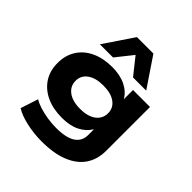

<svg xmlns="http://www.w3.org/2000/svg" viewBox="-252 -954 1319 1319"><g transform="rotate(45 408.0 -294.0)"><path d="M364 191Q286 191 214 174.5Q142 158 100 131L142 3Q168 19 205 30.5Q242 42 284.5 48.5Q327 55 369 55Q465 55 512 24Q559 -7 559 -67V-119H556Q531 -76 478.5 -49Q426 -22 348 -22Q261 -22 196.5 -52Q132 -82 96 -137Q60 -192 60 -268Q60 -343 95.5 -398.5Q131 -454 195.5 -484Q260 -514 346 -514Q423 -514 477.5 -487Q532 -460 558 -413V-503H723V-78Q723 6 682.5 66Q642 126 562 158.5Q482 191 364 191ZM392 -154Q467 -154 508.5 -185.5Q550 -217 550 -269Q550 -320 508.5 -350.5Q467 -381 392 -381Q318 -381 276 -350.5Q234 -320 234 -269Q234 -217 276 -185.5Q318 -154 392 -154ZM175 -564 320 -779H480L625 -564H497L400 -686L303 -564Z"/></g></svg>

Font: Nunito Sans 7pt Expanded ExtraBold
Style: Regular
Weight: 800
Width: 7
Designer: Vernon Adams
Foundry: Vernon Adams
Version: Version 3.101;gftools[0.9.27]